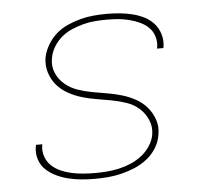

<svg xmlns="http://www.w3.org/2000/svg" viewBox="-44 -575 688 630"><g transform="rotate(-5 300.0 -260.0)"><path d="M244 8Q222 8 200 6Q178 4 157.5 -1Q137 -6 118 -15Q99 -24 84 -38Q69 -52 62.5 -72.5Q56 -93 60 -115L61 -120H82L81 -116Q78 -97 84.5 -79Q91 -61 104 -49Q117 -37 134 -29.5Q151 -22 169.5 -18Q188 -14 207.5 -12.5Q227 -11 246 -11Q266 -11 285.5 -12.5Q305 -14 325 -18.5Q345 -23 364 -31Q383 -39 400 -52Q417 -65 429 -83.5Q441 -102 444 -121Q448 -147 438 -169.5Q428 -192 410.5 -207.5Q393 -223 369.5 -231Q346 -239 322 -243.5Q298 -248 273 -252Q248 -256 224.5 -263Q201 -270 179.5 -282Q158 -294 143 -311.5Q128 -329 120.5 -352.5Q113 -376 117 -402Q121 -423 133 -443.5Q145 -464 162 -479Q179 -494 200.5 -503.5Q222 -513 243 -518.5Q264 -524 286 -526Q308 -528 329 -528Q351 -528 372 -526Q393 -524 413.5 -519Q434 -514 452 -505Q470 -496 483.5 -481Q497 -466 503 -446Q509 -426 506 -405L505 -400H484L485 -404Q488 -423 482.5 -440.5Q477 -458 464.5 -470Q452 -482 435.5 -489.5Q419 -497 401 -501.5Q383 -506 365 -507.5Q347 -509 328 -509Q309 -509 289.5 -507.5Q270 -506 251 -501Q232 -496 213 -488Q194 -480 178.5 -467Q163 -454 152 -436Q141 -418 138 -399Q133 -373 142.5 -350.5Q152 -328 170.5 -312.5Q189 -297 212 -289Q235 -281 259.5 -276.5Q284 -272 308.5 -268Q333 -264 356.5 -257Q380 -250 401 -238.5Q422 -227 437.5 -209Q453 -191 461 -167.5Q469 -144 464 -118Q461 -96 448.5 -75.5Q436 -55 417 -40Q398 -25 376.5 -16Q355 -7 333 -1.5Q311 4 288.5 6Q266 8 244 8Z"/></g></svg>

Font: Iosevka Aile Thin
Style: Italic
Weight: 100
Italic angle: -9°
Designer: Belleve Invis
Foundry: Belleve Invis
Version: Version 31.1.0; ttfautohint (v1.8.4)